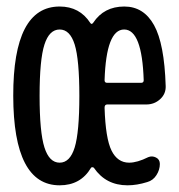

<svg xmlns="http://www.w3.org/2000/svg" viewBox="-20 -550 540 580"><path d="M205.6 -415.5Q191.4 -460.9 160.2 -460.9Q128.9 -460.9 114.3 -415.5Q99.6 -370.1 99.6 -260.3Q99.6 -150.4 114.3 -104.5Q128.9 -58.6 160.2 -58.6Q191.4 -58.6 205.6 -104.5Q219.7 -150.4 219.7 -260.3Q219.7 -370.1 205.6 -415.5ZM295.9 -307.6Q295.9 -299.8 303.7 -299.8H406.2Q414.1 -299.8 414.1 -307.6Q409.2 -460.9 355 -460.9Q300.8 -460.9 295.9 -307.6ZM160.2 9.8Q20.5 9.8 20 -260.3Q19.5 -530.3 160.2 -530.3Q220.7 -530.3 252.9 -480.5Q256.8 -474.6 261.7 -481.4Q293.9 -530.3 355.5 -530.3Q414.1 -530.3 445.3 -474.1Q476.6 -418 480.5 -290Q481.4 -266.6 463.9 -250.5Q446.3 -234.4 421.9 -234.4H303.7Q295.9 -234.4 295.9 -224.6Q298.8 -131.8 316.9 -95.2Q335 -58.6 370.1 -58.6Q394.5 -58.6 427.7 -75.2Q439.5 -80.1 451.2 -74.2Q462.9 -68.4 462.9 -54.7Q462.9 -37.1 452.6 -21Q442.4 -4.9 424.8 0Q393.6 9.8 365.2 9.8Q299.8 9.8 263.7 -43Q261.7 -44.9 258.8 -44.9Q255.9 -44.9 254.9 -43Q223.6 9.8 160.2 9.8Z"/></svg>

Font: Rounded Mgen+ 2m regular
Style: Regular
Weight: 400
Designer: [Source Han Sans]
Ryoko NISHIZUKA  (kana & ideographs); Paul D. Hunt (Latin, Greek & Cyrillic); Wenlong ZHANG  (bopomofo
Version: Version 1.059.20150602